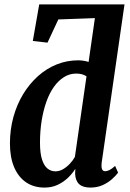

<svg xmlns="http://www.w3.org/2000/svg" viewBox="-20 -839 588 869"><path d="M181.5 10Q133.5 10 98.5 -13.5Q63.5 -37 44.2 -81.8Q25 -126.5 25 -189.5Q25 -253 40.8 -309.8Q56.5 -366.5 85 -413.2Q113.5 -460 152 -494.5Q190.5 -529 236.8 -547.5Q283 -566 334.5 -566Q346 -566 359.8 -563.8Q373.5 -561.5 381 -558.5L409.5 -757L244 -751L195 -646L128.5 -653.5L157.5 -819H543.5L440 -101.5Q438 -84.5 441.5 -74.2Q445 -64 456.5 -64Q464.5 -64 475.2 -69.2Q486 -74.5 501 -88L514.5 -57.5Q505 -44.5 487.2 -28.5Q469.5 -12.5 444.8 -1.2Q420 10 389 10Q354.5 10 337.8 -6Q321 -22 320 -53.5L321 -75Q308 -54 287.8 -34.5Q267.5 -15 241 -2.5Q214.5 10 181.5 10ZM231 -63.5Q248.5 -63.5 265 -73Q281.5 -82.5 295.8 -97.5Q310 -112.5 319 -129L371.5 -493.5Q361 -500.5 349.5 -503.2Q338 -506 325 -506Q295 -506 269.8 -490.2Q244.5 -474.5 224.2 -446.2Q204 -418 190 -378.8Q176 -339.5 168.5 -292.5Q161 -245.5 161 -193Q161 -145.5 170.2 -117Q179.5 -88.5 195.2 -76Q211 -63.5 231 -63.5Z"/></svg>

Font: Merriweather 24pt SemiCondensed
Style: Bold Italic
Weight: 700
Width: 4
Italic angle: -7.8°
Designer: Eben Sorkin
Foundry: Eben Sorkin
Version: Version 2.101